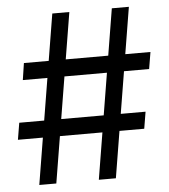

<svg xmlns="http://www.w3.org/2000/svg" viewBox="-51 -753 703 800"><g transform="rotate(-5 300.0 -353.5)"><path d="M446.3 -707H517.6L401.4 0H330.1ZM20.5 -265.6H548.8L537.1 -195.3H8.8ZM197.3 -707H268.6L152.3 0H81.1ZM61.5 -511.7H590.8L579.1 -441.4H50.8Z"/></g></svg>

Font: Pretendard Std Variable
Style: Regular
Weight: 400
Designer: Base glyphs from Inter by Rasmus Andersson; Hangeul glyphs from Noto Sans CJK(Source Han Sans) by Jang Soo-young and Kan
Foundry: Kil Hyung-jin
Version: Version 1.309;Glyphs 3.2 (3225)